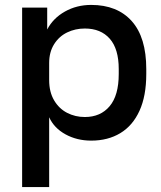

<svg xmlns="http://www.w3.org/2000/svg" viewBox="-20 -561 655 781"><path d="M70 -530H172V-441Q196 -487 244 -514Q292 -541 351 -541Q457 -541 516 -475Q575 -409 575 -280V-260Q575 -171 547.5 -110.5Q520 -50 469.5 -19.5Q419 11 351 11Q293 11 246.5 -14.5Q200 -40 180 -84V200H70ZM463 -260V-280Q463 -362 426.5 -403.5Q390 -445 325 -445Q286 -445 253 -429Q220 -413 200 -381Q180 -349 180 -305V-235Q180 -187 200 -153Q220 -119 253 -102Q286 -85 325 -85Q389 -85 426 -129Q463 -173 463 -260Z"/></svg>

Font: .
Style: 
Weight: 500
Designer: A.Korolkova, Vitaly Kuzmin
Foundry: ParaType Ltd
Version: Version 1.000; Glyphs 3.2, build 3192.0